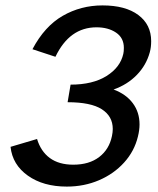

<svg xmlns="http://www.w3.org/2000/svg" viewBox="-20 -685 586 710"><path d="M400 -354Q446 -337 471 -303.5Q496 -270 496 -225Q496 -204 490 -180Q477 -126 439 -84Q401 -42 346 -18.5Q291 5 227 5Q140 5 83 -35.5Q26 -76 19 -142L117 -171Q131 -125 164.5 -100.5Q198 -76 251 -76Q310 -76 347 -104.5Q384 -133 394 -182Q397 -196 397 -208Q397 -255 356.5 -281Q316 -307 230 -307L241 -372Q323 -372 374 -404Q425 -436 436 -486Q438 -494 438 -508Q438 -545 409 -564.5Q380 -584 337 -584Q237 -584 185 -475L100 -503Q145 -588 212 -626.5Q279 -665 359 -665Q444 -665 491.5 -629.5Q539 -594 539 -533Q539 -510 534 -492Q521 -444 486 -408Q451 -372 400 -354Z"/></svg>

Font: Ysabeau Infant Semibold
Style: Italic
Weight: 600
Italic angle: -12°
Designer: Christian Thalmann (Catharsis Fonts)
Version: Version 0.003